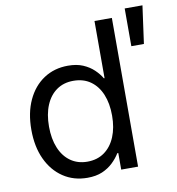

<svg xmlns="http://www.w3.org/2000/svg" viewBox="-85 -839 854 925"><g transform="rotate(-10 342.0 -376.0)"><path d="M269 10.7Q201.7 10.7 150.4 -23.7Q99.1 -58.1 70.6 -119.6Q42 -181.2 42 -263.7Q42 -346.7 70.6 -408.2Q99.1 -469.7 150.4 -503.7Q201.7 -537.6 269 -537.6Q311.5 -537.6 342.3 -524.4Q373 -511.2 394.5 -490.7Q416 -470.2 429.2 -447.8H432.6V-727.5H517.6V0H435.1V-81.1H430.2Q416 -57.6 394 -36.6Q372.1 -15.6 341.6 -2.4Q311 10.7 269 10.7ZM281.7 -65.9Q330.6 -65.9 365.2 -90.8Q399.9 -115.7 418.5 -160.4Q437 -205.1 437 -264.2Q437 -323.7 418.7 -367.9Q400.4 -412.1 365.7 -436.8Q331.1 -461.4 281.7 -461.4Q234.4 -461.4 200 -437.3Q165.5 -413.1 147 -368.9Q128.4 -324.7 128.4 -264.2Q128.4 -204.1 147 -159.4Q165.5 -114.7 200.2 -90.3Q234.9 -65.9 281.7 -65.9ZM586.4 -577.1V-761.7H673.3L647.9 -577.1Z"/></g></svg>

Font: Inter 24pt
Style: Regular
Weight: 400
Designer: Rasmus Andersson
Foundry: rsms
Version: Version 4.001;git-66647c0bb